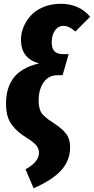

<svg xmlns="http://www.w3.org/2000/svg" viewBox="-20 -780 501 1024"><path d="M159.2 224.1 116.2 123Q188 83 188 35.2Q188 12.7 173.6 -4.6Q159.2 -22 124 -43.9Q96.7 -61 78.6 -76.4Q60.5 -91.8 44.2 -113Q27.8 -134.3 20 -162.1Q12.2 -189.9 12.2 -225.1Q12.2 -265.6 20.5 -297.9Q28.8 -330.1 48.3 -358.9Q67.9 -387.7 102.8 -408.7Q137.7 -429.7 188 -441.9Q91.8 -468.3 91.8 -567.9Q91.8 -602.5 105.5 -636Q119.1 -669.4 144.8 -697.5Q170.4 -725.6 211.9 -742.7Q253.4 -759.8 304.2 -759.8Q401.4 -759.8 460.9 -690.9L381.8 -611.8Q348.6 -642.1 318.8 -642.1Q291 -642.1 273.4 -617.9Q255.9 -593.8 255.9 -554.2Q255.9 -522 270.3 -506.6Q284.7 -491.2 317.9 -491.2H346.2L314 -378.9H287.1Q239.7 -378.9 212.9 -341.1Q186 -303.2 186 -242.2Q186 -222.7 189.5 -208Q192.9 -193.4 197.8 -183.3Q202.6 -173.3 214.8 -162.1Q227.1 -150.9 236.6 -143.8Q246.1 -136.7 267.1 -123Q314 -92.3 334 -64.9Q354 -37.6 354 4.9Q354 75.2 306.9 127.7Q259.8 180.2 159.2 224.1Z"/></svg>

Font: Fira Sans Compressed ExtraBold
Style: Italic
Weight: 800
Width: 3
Italic angle: -8°
Designer: Carrois Corporate & Edenspiekermann AG
Foundry: Carrois Corporate GbR & Edenspiekermann AG
Version: Version 4.203;PS 004.203;hotconv 1.0.88;makeotf.lib2.5.64775